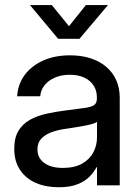

<svg xmlns="http://www.w3.org/2000/svg" viewBox="-20 -749 563 776"><path d="M217.3 7.8Q165.5 7.8 125.2 -9.5Q85 -26.9 61.3 -61.8Q37.6 -96.7 37.6 -147.9Q37.6 -192.4 54.7 -220.5Q71.8 -248.5 100.8 -264.6Q129.9 -280.8 166.7 -289.1Q203.6 -297.4 242.2 -302.2Q291 -308.6 319.3 -312.3Q347.7 -315.9 359.6 -323.7Q371.6 -331.5 371.6 -350.6V-355.5Q371.6 -382.3 358.6 -402.8Q345.7 -423.3 321.3 -435.1Q296.9 -446.8 262.2 -446.8Q228 -446.8 201.7 -435.3Q175.3 -423.8 159.9 -404.3Q144.5 -384.8 142.6 -359.9H49.3Q52.2 -408.2 79.3 -445.3Q106.4 -482.4 153.6 -503.9Q200.7 -525.4 263.2 -525.4Q309.6 -525.4 346.7 -513.2Q383.8 -501 409.9 -478.5Q436 -456.1 450 -424.6Q463.9 -393.1 463.9 -354.5V0H372.1V-73.2H370.1Q359.9 -53.7 341.6 -34.9Q323.2 -16.1 293 -4.2Q262.7 7.8 217.3 7.8ZM233.4 -70.3Q281.7 -70.3 312.3 -87.9Q342.8 -105.5 357.4 -133.5Q372.1 -161.6 372.1 -194.3V-256.3Q366.7 -252.4 354.2 -248.5Q341.8 -244.6 323.7 -241.2Q305.7 -237.8 284.9 -234.4Q264.2 -231 243.2 -228Q214.4 -224.1 188.7 -214.8Q163.1 -205.6 147.2 -189Q131.3 -172.4 131.3 -144.5Q131.3 -121.6 143.8 -105Q156.2 -88.4 179.2 -79.3Q202.1 -70.3 233.4 -70.3ZM189.5 -728.5 258.8 -643.1 327.1 -728.5H416V-728L301.3 -592.3H214.8L101.6 -728V-728.5Z"/></svg>

Font: Inter Cardless Display
Style: Regular
Weight: 400
Designer: Rasmus Andersson
Foundry: rsms
Version: Version 4.001;git-9221beed3